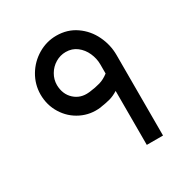

<svg xmlns="http://www.w3.org/2000/svg" viewBox="-145 -721 796 834"><g transform="rotate(-30 252.5 -304.0)"><path d="M354.3 -358Q331.8 -340.5 308.8 -333.9Q285.8 -327.2 255.1 -323.5Q252.3 -323.1 250.9 -323.1Q207.3 -318.5 177.2 -345.8Q147.1 -373.2 146.1 -420Q146.1 -448.1 160.4 -472.4Q174.6 -496.8 198.8 -511.3Q222.9 -525.7 250.5 -525.7Q282.2 -525.7 305.6 -507.8Q329 -489.9 341.7 -461.6Q354.3 -433.4 354.3 -404ZM354.3 0H435.7V-404Q435.7 -455 413.1 -501.8Q390.6 -548.7 348.3 -578.1Q306.1 -607.5 250.5 -607.5Q201.3 -607.5 158.3 -582Q115.3 -556.5 89.8 -513.6Q64.3 -470.6 63.9 -420.5Q63.9 -366.7 91 -323.1Q118.1 -279.4 163.8 -257.1Q209.6 -234.8 261.9 -241.3Q263.3 -241.7 266.1 -242.2Q291.8 -245.9 312 -251.4Q332.3 -256.9 354.3 -270.7Z"/></g></svg>

Font: Arad
Style: Regular
Weight: 400
Designer: Mohammad Darvishi
Version: Version 1.010;September 21, 2024;FontCreator 15.0.0.2992 64-